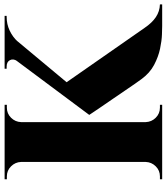

<svg xmlns="http://www.w3.org/2000/svg" viewBox="36 -776 740 853"><g transform="rotate(-90 406.5 -350.0)"><path d="M453 -445 708 -79Q731 -45 756.5 -28Q782 -11 813 -10V0H717Q707 0 679 -1Q651 -2 615.5 -9.5Q580 -17 544 -36Q508 -55 481 -92Q475 -100 461 -120Q447 -140 429.5 -166Q412 -192 393 -219.5Q374 -247 358 -270.5Q342 -294 332 -309Q322 -324 322 -324ZM691 -693 390 -332 322 -324 597 -693ZM762 -700V-691H758Q725 -691 696.5 -677.5Q668 -664 648 -642L561 -644Q573 -661 565.5 -676Q558 -691 537 -691H527V-700H758ZM290 -700V0H113V-700ZM116 -73V0H36V-10Q37 -10 42.5 -10Q48 -10 49 -10Q75 -10 93.5 -28.5Q112 -47 113 -73ZM116 -627H113Q112 -653 93.5 -671.5Q75 -690 49 -690Q48 -690 42.5 -690Q37 -690 36 -690V-700H116ZM287 -73H290Q291 -47 309.5 -28.5Q328 -10 354 -10Q356 -10 361.5 -10Q367 -10 367 -10V0H287ZM287 -627V-700H367V-690Q366 -690 361 -690Q356 -690 354 -690Q328 -690 309.5 -671.5Q291 -653 290 -627Z"/></g></svg>

Font: Cinzel ExtraBold
Style: Regular
Weight: 800
Designer: Natanael Gama
Version: Version 2.000